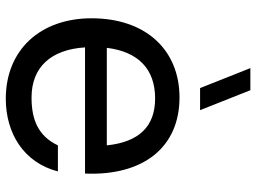

<svg xmlns="http://www.w3.org/2000/svg" viewBox="-126 -702 842 630"><g transform="rotate(90 295.0 -387.0)"><path d="M304 15C417.5 15 513.5 -44 542.5 -156H457C426 -90.5 371.5 -69.5 300 -69.5C200.5 -69.5 142.5 -133 135.5 -245H549.5C557.5 -437 462.5 -555 300 -555C143 -555 40 -443.5 40 -266.5C40 -97.5 144.5 15 304 15ZM137 -316.5C149.5 -419 206 -475 303 -475C394.5 -475 446 -422.5 457 -316.5ZM203.5 -787.5 269 -622.5H341.5L276 -787.5Z"/></g></svg>

Font: Eudonet Medium
Style: Regular
Weight: 500
Designer: Mikhail Sharanda
Foundry: Mikhail Sharanda
Version: Version 4.503;Glyphs 3.1.2 (3151)